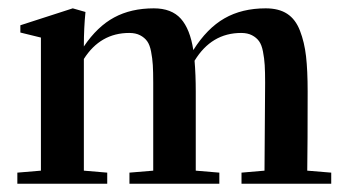

<svg xmlns="http://www.w3.org/2000/svg" viewBox="-20 -445 837 465"><path d="M22 0V-26.9L79.1 -31.7V-354L29.3 -366.2V-383.8L156.2 -424.8L187 -416Q183.1 -377 183.1 -334.5V-332.5Q215.8 -380.9 256.6 -402.8Q297.4 -424.8 352.5 -424.8Q395.5 -424.8 418 -399.7Q440.4 -374.5 448.2 -323.7Q481.4 -376.5 523.7 -400.6Q565.9 -424.8 623.5 -424.8Q655.3 -424.8 675.5 -411.6Q695.8 -398.4 706.5 -370.6Q717.3 -342.8 721.2 -308.6Q725.1 -274.4 725.1 -223.1Q725.1 -94.7 724.1 -31.7L782.2 -26.9V0H564.9V-26.9L620.6 -31.7Q622.1 -239.7 622.1 -244.6Q622.1 -271 621.1 -287.4Q620.1 -303.7 616.9 -320.1Q613.8 -336.4 607.4 -345.2Q601.1 -354 590.3 -359.6Q579.6 -365.2 564 -365.2Q492.2 -365.2 451.2 -297.9Q454.1 -264.2 454.1 -223.1V-31.7L511.2 -26.9V0H293.5V-26.9L351.1 -31.7V-244.6Q351.1 -271 350.1 -287.4Q349.1 -303.7 345.9 -320.1Q342.8 -336.4 336.4 -345.2Q330.1 -354 319.3 -359.6Q308.6 -365.2 293 -365.2Q223.1 -365.2 183.1 -302.2V-31.7L239.7 -26.9V0Z"/></svg>

Font: Elstob 18pt SemiBold
Style: Regular
Weight: 600
Designer: Peter S. Baker
Version: Version 1.015